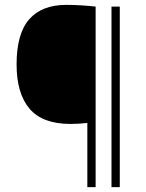

<svg xmlns="http://www.w3.org/2000/svg" viewBox="-20 -767 600 787"><path d="M338 0V-263Q303 -259 269 -259Q154 -259 101 -321.5Q48 -384 48 -503Q48 -629 99.8 -688Q151.5 -747 251.5 -747Q284 -747 314.5 -745Q345 -743 372 -740V0ZM437 0V-740H471V0Z"/></svg>

Font: Encode Sans Semi Condensed Thin
Style: Regular
Weight: 100
Width: 4
Designer: Multiple Designers
Foundry: Impallari Type
Version: Version 3.000; ttfautohint (v1.8.3) -l 8 -r 50 -G 200 -x 14 